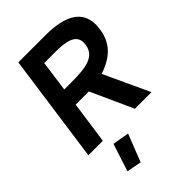

<svg xmlns="http://www.w3.org/2000/svg" viewBox="-273 -796 1153 1153"><g transform="rotate(-45 303.0 -220.0)"><path d="M211 252 280 76 174 58 117 234ZM258 -382H196L223 -579H316C403 -579 478 -568 478 -498C475 -389 372 -382 258 -382ZM606 -523C606 -636 519 -692 345 -692H116L19 0H142L180 -269H292L414 0H555L421 -289C539 -329 602 -396 606 -523Z"/></g></svg>

Font: Cantarell
Style: BoldOblique
Weight: 700
Italic angle: -8°
Designer: Dave Crossland
Version: Version 0.024